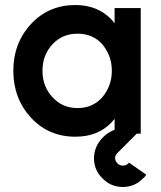

<svg xmlns="http://www.w3.org/2000/svg" viewBox="-20 -532 639 764"><path d="M562 163 493 115Q492 116 491.5 117Q491 118 490 119Q481 127 469 127Q457 127 448 119Q438 109 438 97Q438 91 440.5 86Q443 81 448 76L539 -15H434Q420 -9 409.5 -2Q399 5 391 13Q354 50 354 98Q354 145 388 178Q421 212 469 212Q516 212 549 178Q553 175 556 171.5Q559 168 562 163ZM436 -500V-439Q433 -443 430 -447Q427 -451 423 -455Q368 -512 280 -512Q173 -512 103 -436Q33 -360 33 -250Q33 -141 103 -64Q173 12 280 12Q368 12 422 -43Q426 -47 429 -51Q432 -55 436 -59V0H540V-500ZM289 -398Q349 -398 387 -356Q405 -334 415 -308Q425 -282 425 -250Q425 -219 415 -192.5Q405 -166 387 -145Q349 -102 289 -102Q228 -102 189 -145Q149 -188 149 -250Q149 -313 189 -356Q228 -398 289 -398Z"/></svg>

Font: Unageo
Style: SemiBold
Weight: 600
Designer: Richard Sepsi
Foundry: Richard Sepsi
Version: Version 2.000